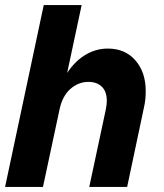

<svg xmlns="http://www.w3.org/2000/svg" viewBox="-40 -735 646 755"><path d="M-20 0 132 -715H281L201 -340L168 -304Q184 -381 215.5 -434.5Q247 -488 290.5 -516Q334 -544 384 -544Q452 -544 492.5 -497.5Q533 -451 533 -377Q533 -361 531.5 -345Q530 -329 526 -312L460 0H311L376 -304Q378 -315 379 -323Q380 -331 380 -338Q380 -375 360.5 -394Q341 -413 308 -413Q268 -413 236.5 -385Q205 -357 194 -304L129 0Z"/></svg>

Font: Radio Canada Big
Style: Bold Italic
Weight: 700
Italic angle: -12°
Designer: Étienne Aubert Bonn
Foundry: Coppers and Brasses
Version: Version 1.001